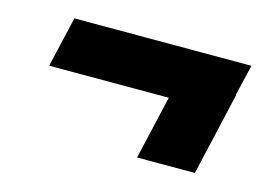

<svg xmlns="http://www.w3.org/2000/svg" viewBox="-55 -494 713 507"><g transform="rotate(15 302.0 -241.0)"><path d="M578 -397 558 -312H559L507 -85H349L389 -259H62L94 -397Z"/></g></svg>

Font: Elaine Sans ExtraBold
Style: Italic
Weight: 800
Italic angle: -13°
Designer: Wei Huang
Foundry: Wei Huang
Version: Version 2.001;December 24, 2019;FontCreator 12.0.0.2547 64-b